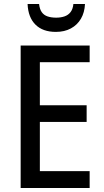

<svg xmlns="http://www.w3.org/2000/svg" viewBox="-20 -942 521 962"><path d="M429.2 0H83.5V-713.9H429.2V-630.4H179.7V-414.6H414.1V-331.1H179.7V-84.5H429.2ZM405.8 -921.9Q403.8 -879.4 385.5 -848.1Q367.2 -816.9 335.2 -799.6Q303.2 -782.2 259.8 -782.2Q194.3 -782.2 157.7 -818.6Q121.1 -855 118.2 -921.9H175.8Q178.7 -896 189.2 -881.1Q199.7 -866.2 218 -859.9Q236.3 -853.5 261.7 -853.5Q284.7 -853.5 303.2 -859.9Q321.8 -866.2 333.5 -881.3Q345.2 -896.5 347.7 -921.9Z"/></svg>

Font: Open Sans SemiCondensed Medium
Style: Regular
Weight: 500
Width: 4
Designer: Monotype Design Team
Foundry: Monotype Imaging Inc.
Version: Version 3.000